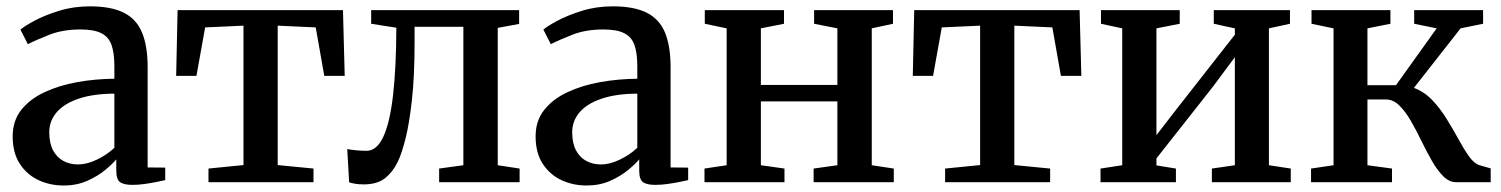

<svg xmlns="http://www.w3.org/2000/svg" viewBox="-20 -575 4736 606"><path d="M181 10.5Q138 10.5 101.5 -6.5Q65 -23.5 42.5 -58Q20 -92.5 20 -144.5Q20 -194 47.2 -228.2Q74.5 -262.5 120.5 -284Q166.5 -305.5 223.8 -315.8Q281 -326 341 -326.5V-365.5Q341 -407.5 332 -433Q323 -458.5 299.8 -470.2Q276.5 -482 234 -482Q178 -482 135.5 -465.2Q93 -448.5 68 -435.5L44.5 -481.5Q57 -492.5 89.2 -509.8Q121.5 -527 166.8 -541Q212 -555 263.5 -555Q330.5 -555 370.5 -535Q410.5 -515 428.2 -472.5Q446 -430 446 -363V-46.5L501.5 -46V-6.5Q490.5 -4 473 -0.5Q455.5 3 435.8 5.8Q416 8.5 398 8.5Q371 8.5 359 0Q347 -8.5 347 -37V-72Q335.5 -58 312 -38.5Q288.5 -19 255.2 -4.2Q222 10.5 181 10.5ZM226.5 -56Q254 -56 285.5 -71Q317 -86 341 -108.5V-279.5Q273 -279 227.2 -263.2Q181.5 -247.5 158.5 -220.2Q135.5 -193 135.5 -157.5Q135.5 -123 147.5 -100.5Q159.5 -78 180 -67Q200.5 -56 226.5 -56Z M638 0V-43L748.5 -54V-494L627.5 -488.5L600 -335.5H536L540.5 -543H1062.5L1068 -335.5H1003.5L976.5 -488.5L856.5 -494V-54L969.5 -43V0Z M1127.5 7Q1113 7 1101.2 5Q1089.5 3 1082 0.5L1076 -104.5Q1086 -102.5 1102.8 -100.8Q1119.5 -99 1137 -99Q1169 -99 1189.8 -143.2Q1210.5 -187.5 1220.5 -274Q1230.5 -360.5 1231 -487.5L1151.5 -500V-543H1618.5V-499.5L1551 -487V-53.5L1620 -43V0H1366V-43L1442.5 -53.5V-490.5H1288.5V-440.5Q1288.5 -334.5 1280.2 -260Q1272 -185.5 1260 -137.8Q1248 -90 1235.5 -64.5Q1220.5 -33 1195.8 -13Q1171 7 1127.5 7Z M1831.5 10.5Q1788.5 10.5 1752 -6.5Q1715.5 -23.5 1693 -58Q1670.5 -92.5 1670.5 -144.5Q1670.5 -194 1697.8 -228.2Q1725 -262.5 1771 -284Q1817 -305.5 1874.2 -315.8Q1931.5 -326 1991.5 -326.5V-365.5Q1991.5 -407.5 1982.5 -433Q1973.5 -458.5 1950.2 -470.2Q1927 -482 1884.5 -482Q1828.5 -482 1786 -465.2Q1743.5 -448.5 1718.5 -435.5L1695 -481.5Q1707.5 -492.5 1739.8 -509.8Q1772 -527 1817.2 -541Q1862.5 -555 1914 -555Q1981 -555 2021 -535Q2061 -515 2078.8 -472.5Q2096.5 -430 2096.5 -363V-46.5L2152 -46V-6.5Q2141 -4 2123.5 -0.5Q2106 3 2086.2 5.8Q2066.5 8.5 2048.5 8.5Q2021.5 8.5 2009.5 0Q1997.5 -8.5 1997.5 -37V-72Q1986 -58 1962.5 -38.5Q1939 -19 1905.8 -4.2Q1872.5 10.5 1831.5 10.5ZM1877 -56Q1904.5 -56 1936 -71Q1967.5 -86 1991.5 -108.5V-279.5Q1923.5 -279 1877.8 -263.2Q1832 -247.5 1809 -220.2Q1786 -193 1786 -157.5Q1786 -123 1798 -100.5Q1810 -78 1830.5 -67Q1851 -56 1877 -56Z M2203.5 0V-43L2273.5 -53.5V-485.5L2204.5 -500V-543H2454.5V-500L2381.5 -485.5V-307H2623V-485.5L2549.5 -500V-543H2798.5V-500L2731.5 -485.5V-53.5L2801 -43V0H2548V-43L2623 -53.5V-255H2381.5V-53.5L2456 -43V0Z M2963 0V-43L3073.5 -54V-494L2952.5 -488.5L2925 -335.5H2861L2865.5 -543H3387.5L3393 -335.5H3328.5L3301.5 -488.5L3181.5 -494V-54L3294.5 -43V0Z M3453.5 0V-43L3522 -53.5V-485.5L3455 -500V-543H3703.5V-500L3630 -485.5V-148.5L3695 -232.5L3877.5 -465.5V-485.5L3811 -500V-543H4051.5V-500L3985 -485.5V-53.5L4054 -43V0H3805V-43L3877.5 -53.5V-394.5L3808 -301L3630 -75V-53L3691.5 -43V0Z M4118 0V-43L4189 -53.5V-485.5L4119.5 -500V-543H4368.5V-500L4296 -485.5V-306H4386L4514.5 -485.5L4443.5 -500V-543H4661V-500L4590 -485.5L4442.5 -297.5Q4474.5 -286 4499.8 -259.8Q4525 -233.5 4545.5 -200.5Q4566 -167.5 4583.2 -135.8Q4600.5 -104 4616.8 -81.2Q4633 -58.5 4650 -53.5L4685 -43.5V0H4575.5Q4554 0 4535.2 -18.8Q4516.5 -37.5 4499.5 -67.2Q4482.5 -97 4466.2 -130.5Q4450 -164 4432.8 -193.8Q4415.5 -223.5 4396.5 -242.2Q4377.5 -261 4354.5 -261H4296V-53.5L4373.5 -43V0Z"/></svg>

Font: Merriweather 48pt Medium
Style: Regular
Weight: 500
Version: Version 2.100